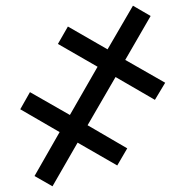

<svg xmlns="http://www.w3.org/2000/svg" viewBox="-20 -650 649 673"><path d="M164 3 101 -33 189 -187 51 -267 85 -327 225 -247 322 -416 183 -496 218 -557 357 -477 446 -630 508 -594 419 -440 559 -360 523 -300 385 -380 287 -211 426 -130 391 -70 252 -150Z"/></svg>

Font: NotoSerif-Italic
Style: Regular
Weight: 400
Italic angle: -12°
Designer: Monotype Design Team
Foundry: Monotype Imaging Inc.
Version: Version 2.007; ttfautohint (v1.8) -l 8 -r 50 -G 200 -x 14 -D